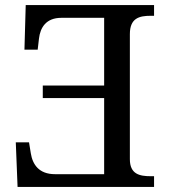

<svg xmlns="http://www.w3.org/2000/svg" viewBox="-20 -734 663 754"><path d="M585 0V-42H572C528 -42 490 -50 490 -109V-600C490 -663 527 -672 572 -672H585V-714H81L76 -539H128L133 -582C138 -626 161 -664 221 -664H389V-398H148V-349H389V-50H196C133 -50 108 -88 101 -132L94 -175H42L49 0Z"/></svg>

Font: Noto Serif Thai
Style: Regular
Weight: 400
Designer: Monotype Design Team
Foundry: Monotype Imaging Inc.
Version: Version 1.901